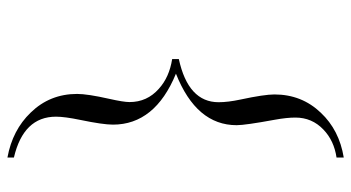

<svg xmlns="http://www.w3.org/2000/svg" viewBox="-235 -558 949 519"><g transform="rotate(-90 239.5 -298.5)"><path d="M339.4 -289.6Q222.7 -264.2 222.7 -182.1Q222.7 -156.7 230 -122.6Q243.7 -58.6 243.7 -31.2Q243.7 42.5 194.3 94.2Q147.5 144 73.2 156.2V136.7Q119.1 129.9 148.9 101.1Q181.2 70.3 181.2 25.4Q181.2 2 175.3 -30.3Q160.6 -110.4 160.6 -133.3Q160.6 -242.2 299.8 -297.4Q162.1 -354 162.1 -467.8Q162.1 -494.6 174.8 -555.7Q183.6 -598.1 183.6 -621.6Q183.6 -709.5 73.2 -735.4V-752.9Q147.5 -739.3 194.8 -689.9Q245.1 -638.2 245.1 -564.5Q245.1 -536.6 231.9 -478Q223.1 -439 223.1 -422.9Q223.1 -375.5 258.8 -343.8Q290 -315.4 339.4 -307.6Z"/></g></svg>

Font: Droid Persian Naskh
Style: Regular
Weight: 400
Designer: Pascal Zoghbi
Foundry: Ascender Corporation
Version: Version 1.00